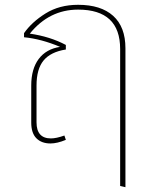

<svg xmlns="http://www.w3.org/2000/svg" viewBox="-20 -587 655 799"><path d="M305 -567Q400 -567 451 -521Q502 -475 502 -386V192L480 187V-383Q480 -547 305 -547Q185 -547 104 -447Q188 -435 254 -400V-381Q191 -371 161.5 -335.5Q132 -300 132 -231V-78Q132 -11 192 -11Q214 -11 248 -23L254 -5Q218 10 190 10Q153 10 131.5 -11.5Q110 -33 110 -77V-231Q110 -300 141 -341.5Q172 -383 230 -392Q152 -425 80 -432V-449Q112 -495 169.5 -531Q227 -567 305 -567Z"/></svg>

Font: FiraGO Thin
Style: Regular
Weight: 100
Designer: bBox Type
Foundry: bBox Type GmbH
Version: Version 1.001;PS 001.001;hotconv 1.0.88;makeotf.lib2.5.64775